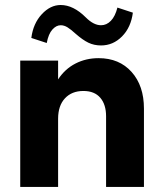

<svg xmlns="http://www.w3.org/2000/svg" viewBox="-20 -740 640 760"><path d="M399.9 -279.8Q399.9 -326.2 377 -353Q354 -379.9 310.1 -379.9Q264.2 -379.9 237.1 -350.8Q210 -321.8 210 -270V0H60.1V-500H210V-425.8Q237.3 -467.3 278.8 -488.5Q320.3 -509.8 370.1 -509.8Q452.1 -509.8 501 -455.1Q549.8 -400.4 549.8 -310.1V0H399.9ZM505.9 -689.9Q498.5 -631.8 463.1 -595.9Q427.7 -560.1 379.9 -560.1Q352.5 -560.1 329.8 -571Q307.1 -582 279.8 -606Q260.7 -623.5 247.3 -631.8Q233.9 -640.1 220.2 -640.1Q202.6 -640.1 187.3 -623Q171.9 -606 165 -569.8L104 -589.8Q111.3 -647 145.3 -683.6Q179.2 -720.2 220.2 -720.2Q270.5 -720.2 319.8 -670.9Q350.6 -640.1 379.9 -640.1Q401.9 -640.1 418.9 -657.7Q436 -675.3 444.8 -710Z"/></svg>

Font: Gully
Style: Bold
Weight: 700
Designer: jaikishan Patel
Foundry: MagicType
Version: Version 1.000;Glyphs 3.2 (3242)